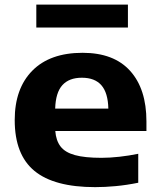

<svg xmlns="http://www.w3.org/2000/svg" viewBox="-20 -778 672 809"><path d="M381 10.5Q208 10.5 125 -58Q42 -126.5 42 -272Q42 -405 116.2 -480.2Q190.5 -555.5 328 -555.5Q460 -555.5 528.5 -479.2Q597 -403 597 -266.5V-226H213Q216 -186 235 -161Q254 -136 295.5 -124.5Q337 -113 407.5 -113Q442.5 -113 483 -117.5Q523.5 -122 562.5 -130V-8Q513 2 467.8 6.2Q422.5 10.5 381 10.5ZM325 -450.5Q271 -450.5 242.8 -419.2Q214.5 -388 212.5 -320.5H436.5Q435 -387 407.2 -418.8Q379.5 -450.5 325 -450.5ZM133 -662V-758.5H519V-662Z"/></svg>

Font: Encode Sans Exp
Style: Bold
Weight: 700
Width: 7
Designer: Multiple Designers
Foundry: Impallari Type
Version: Version 3.002; ttfautohint (v1.8.3) -l 8 -r 50 -G 200 -x 14 